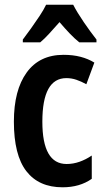

<svg xmlns="http://www.w3.org/2000/svg" viewBox="-20 -786 444 816"><path d="M246 10Q145 10 92 -58.5Q39 -127 39 -269Q39 -403 93.5 -478Q148 -553 250 -553Q290 -553 322.5 -544.5Q355 -536 381 -520L347 -428Q325 -440 304.5 -447Q284 -454 262 -454Q160 -454 160 -269Q160 -89 263 -89Q291 -89 318 -98.5Q345 -108 370 -125V-26Q319 10 246 10ZM291 -766Q308 -733 336 -692Q364 -651 390 -618V-606H317Q297 -622 276 -644Q255 -666 233 -692Q210 -666 189.5 -643.5Q169 -621 151 -606H77V-618Q93 -639 112 -665.5Q131 -692 148.5 -718.5Q166 -745 176 -766Z"/></svg>

Font: Avrile Sans Condensed SemiBold
Style: Regular
Weight: 600
Width: 3
Designer: Monotype Design Team
Foundry: Monotype Imaging Inc.
Version: Version 2.001;September 10, 2019;FontCreator 11.5.0.2425 64-